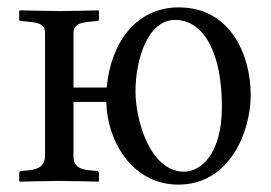

<svg xmlns="http://www.w3.org/2000/svg" viewBox="-20 -490 735 520"><path d="M454 -436C532 -436 581 -347 581 -201C581 -69 521 -25 479 -25C386 -25 347 -165 347 -242C347 -329 380 -436 454 -436ZM179 -214H268C269 -113 335 10 463 10C602 10 659 -133 659 -233C659 -337 607 -470 464 -470C349 -470 280 -375 269 -253H179V-400C179 -420 190 -428 221 -431L242 -433C246 -433 248 -435 248 -438V-460L247 -462C247 -462 170 -460 143 -460C112 -460 33 -462 33 -462L32 -460V-437C32 -434 35 -433 39 -433L59 -431C90 -428 102 -422 102 -400V-67C102 -48 92 -32 59 -29L39 -27C35 -27 32 -25 32 -21V0L34 2C34 2 112 0 140 0C171 0 247 2 247 2L248 0V-21C248 -25 245 -27 242 -27L221 -29C189 -32 179 -45 179 -67Z"/></svg>

Font: Linux Libertine O C
Style: Regular
Weight: 400
Designer: Philipp H. Poll
Foundry: Philipp H. Poll
Version: Version 4.0.3